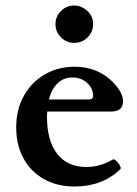

<svg xmlns="http://www.w3.org/2000/svg" viewBox="-20 -668 500 699"><path d="M251 11Q188 11 140 -16Q92 -43 65.5 -91.5Q39 -140 39 -204Q39 -269 66.5 -318.5Q94 -368 142 -396.5Q190 -425 252 -425Q337 -425 393 -367Q428 -330 428 -299Q428 -262 385 -262H152Q151 -253 151 -244Q151 -155 188.5 -107.5Q226 -60 295 -60Q344 -60 390 -87Q395 -90 403 -82.5Q411 -75 416.5 -65.5Q422 -56 418 -52Q353 11 251 11ZM243 -386Q212 -386 190 -365Q168 -344 158 -306H303Q319 -306 319 -318Q319 -347 297 -366.5Q275 -386 243 -386ZM250 -512Q222 -512 202 -532Q182 -552 182 -580Q182 -608 202 -628Q222 -648 250 -648Q276 -648 297.5 -628.5Q319 -609 319 -580Q319 -552 299 -532Q279 -512 250 -512Z"/></svg>

Font: Junicode SmExp
Style: Bold
Weight: 700
Width: 6
Designer: Peter S. Baker
Version: Version 2.205; ttfautohint (v1.8.4)